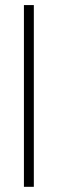

<svg xmlns="http://www.w3.org/2000/svg" viewBox="-20 -718 225 748"><path d="M111.8 9.8H73.2V-698.2H111.8Z"/></svg>

Font: Linux Biolinum G
Style: Regular
Weight: 400
Designer: Philipp H. Poll
Foundry: Philipp H. Poll
Version: Version 1.1.0 ; ttfautohint (v1.6)